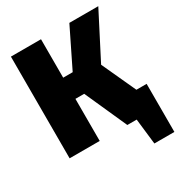

<svg xmlns="http://www.w3.org/2000/svg" viewBox="-201 -830 1061 1138"><g transform="rotate(-30 329.5 -260.5)"><path d="M659 -154V175H522L502 0H438L309 -288H249V0H43V-696H249V-433H314L443 -696H641L482 -387L589 -154Z"/></g></svg>

Font: FiraGO Heavy
Style: Regular
Weight: 900
Designer: bBox Type
Foundry: bBox Type GmbH
Version: Version 1.001